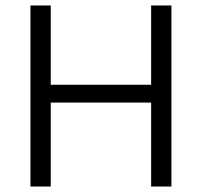

<svg xmlns="http://www.w3.org/2000/svg" viewBox="-20 -680 736 700"><path d="M91 0V-660H165V-371H531V-660H605V0H531V-306H165V0Z"/></svg>

Font: Bricolage Grotesque 10pt Light
Style: Regular
Weight: 300
Designer: Mathieu Triay
Foundry: Atelier Triay
Version: Version 1.000; ttfautohint (v1.8.4.7-5d5b);gftools[0.9.32]